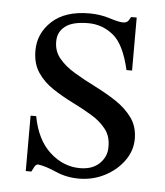

<svg xmlns="http://www.w3.org/2000/svg" viewBox="-42 -498 473 551"><g transform="rotate(5 195.0 -222.5)"><path d="M355 -112.8Q355 -78.6 334 -49.6Q313 -20.5 278.8 -2.9Q244.6 14.6 205.1 14.6Q168.9 14.6 137.9 1Q106.9 -12.7 85 -15.6Q79.1 -15.6 74.7 -7.8Q70.3 0 67.4 6.3H51.3V-153.3H67.4Q80.1 -85.4 118.9 -50.5Q157.7 -15.6 205.1 -15.6Q241.2 -15.6 261.5 -35.4Q281.7 -55.2 281.7 -81.5Q282.7 -112.8 266.4 -134Q250 -155.3 223.4 -171.1Q196.8 -187 166.7 -201.9Q136.7 -216.8 109.9 -234.6Q83 -252.4 65.9 -277.8Q48.8 -303.2 48.8 -340.8Q48.8 -390.6 86.7 -425.5Q124.5 -460.4 194.3 -460.4Q224.6 -460.4 252.4 -451.7Q280.3 -442.9 292 -442.9Q298.8 -442.9 303.5 -445.8Q308.1 -448.7 314 -460.4H330.1V-307.6H314Q297.4 -380.4 265.6 -406.2Q233.9 -432.1 193.4 -432.1Q148.4 -432.1 127.4 -416Q106.4 -399.9 106 -374Q105 -345.2 122.3 -324Q139.6 -302.7 168 -285.9Q196.3 -269 228.5 -252.9Q260.7 -236.8 289.6 -217.8Q318.4 -198.7 336.7 -173.6Q355 -148.4 355 -112.8Z"/></g></svg>

Font: Awami Nastaliq
Style: Regular
Weight: 400
Designer: Peter Martin, SIL International
Foundry: SIL International
Version: Version 3.100